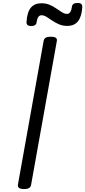

<svg xmlns="http://www.w3.org/2000/svg" viewBox="-20 -1263 576 1297"><path d="M143 14Q120 14 109.5 7Q99 0 101 -15L275 -988Q278 -1002 289.5 -1008.5Q301 -1015 323 -1015Q346 -1015 356.5 -1008Q367 -1001 364 -986L190 -14Q188 0 176.5 7Q165 14 143 14ZM191 -1087Q158 -1087 159 -1114Q163 -1180 188 -1210.5Q213 -1241 260 -1241Q291 -1241 315.5 -1230.5Q340 -1220 360.5 -1205.5Q381 -1191 399 -1180Q417 -1169 434 -1169Q446 -1169 454.5 -1181.5Q463 -1194 466 -1218Q469 -1243 504 -1243Q522 -1243 529 -1236Q536 -1229 536 -1216Q532 -1152 507.5 -1120Q483 -1088 434 -1088Q403 -1088 378 -1099Q353 -1110 332.5 -1124Q312 -1138 294.5 -1149Q277 -1160 260 -1160Q247 -1160 239 -1148.5Q231 -1137 227 -1112Q226 -1100 216.5 -1093.5Q207 -1087 191 -1087Z"/></svg>

Font: Playwrite ZA
Style: Regular
Weight: 400
Designer: Veronika Burian, José Scaglione
Foundry: TypeTogether
Version: Version 1.002